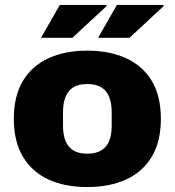

<svg xmlns="http://www.w3.org/2000/svg" viewBox="-20 -745 707 777"><path d="M333 12Q243 12 176.5 -18.5Q110 -49 73 -110.5Q36 -172 36 -264Q36 -357 73 -418Q110 -479 176.5 -509.5Q243 -540 333 -540Q423 -540 490 -509.5Q557 -479 594 -418Q631 -357 631 -264Q631 -172 594 -110.5Q557 -49 490 -18.5Q423 12 333 12ZM333 -123Q368 -123 390 -136.5Q412 -150 422 -175Q432 -200 432 -235V-292Q432 -327 422 -352.5Q412 -378 390 -391.5Q368 -405 333 -405Q298 -405 276.5 -391.5Q255 -378 245 -352.5Q235 -327 235 -292V-235Q235 -200 245 -175Q255 -150 276.5 -136.5Q298 -123 333 -123ZM146 -592 222 -725H410L412 -721L273 -592ZM377 -592 453 -725H641L643 -721L504 -592Z"/></svg>

Font: Archivo SemiBold Black
Style: Regular
Weight: 900
Version: Version 2.001